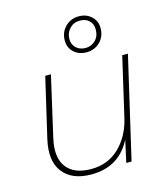

<svg xmlns="http://www.w3.org/2000/svg" viewBox="-111 -817 791 913"><g transform="rotate(-15 284.5 -361.0)"><path d="M355 -557Q317 -557 292.5 -579.5Q268 -602 268 -637Q268 -678 295 -705Q322 -732 362 -732Q399 -732 423.5 -709Q448 -686 448 -652Q448 -610 421 -583.5Q394 -557 355 -557ZM361 -711Q331 -711 311 -690Q291 -669 291 -638Q291 -612 309 -595Q327 -578 355 -578Q384 -578 404 -598Q424 -618 424 -651Q424 -678 407 -694.5Q390 -711 361 -711ZM514 -500H542L426 0H400L424 -109Q364 10 227 10Q131 10 87 -47.5Q43 -105 67 -208L135 -500H163L96 -207Q74 -114 111 -64.5Q148 -15 232 -15Q315 -15 370.5 -68.5Q426 -122 446 -206Z"/></g></svg>

Font: Elaine Sans ExtraLight
Style: Italic
Weight: 275
Italic angle: -13°
Designer: Wei Huang
Foundry: Wei Huang
Version: Version 2.001;December 24, 2019;FontCreator 12.0.0.2547 64-b